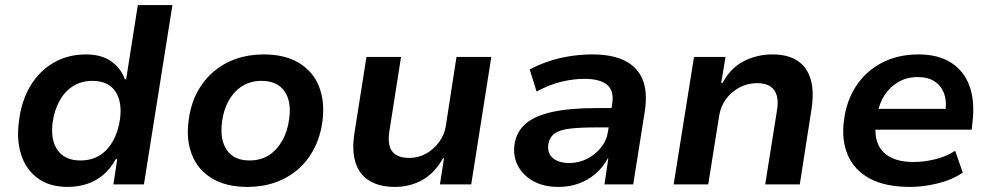

<svg xmlns="http://www.w3.org/2000/svg" viewBox="-20 -725 3898 755"><path d="M246 10Q175 10 128.5 -24Q82 -58 63 -117.5Q44 -177 55 -252Q65 -330 100 -388Q135 -446 191 -478.5Q247 -511 318 -511Q378 -511 416.5 -484.5Q455 -458 471 -413H476L522 -705H658L546 0H426L441 -99H435Q415 -62 386 -37.5Q357 -13 321.5 -1.5Q286 10 246 10ZM296 -94Q340 -94 372 -114Q404 -134 424.5 -171Q445 -208 452 -257Q461 -326 433 -366.5Q405 -407 343 -407Q301 -407 268.5 -387Q236 -367 215 -330Q194 -293 187 -244Q178 -175 206.5 -134.5Q235 -94 296 -94Z M953 10Q870 10 814.5 -23Q759 -56 735 -116Q711 -176 722 -253Q730 -314 755 -361.5Q780 -409 819 -442.5Q858 -476 908 -493.5Q958 -511 1017 -511Q1100 -511 1155 -478Q1210 -445 1234 -386Q1258 -327 1248 -249Q1240 -188 1215 -140Q1190 -92 1151 -58.5Q1112 -25 1062 -7.5Q1012 10 953 10ZM961 -94Q1005 -94 1037 -114.5Q1069 -135 1090 -172Q1111 -209 1117 -257Q1127 -326 1098.5 -366.5Q1070 -407 1008 -407Q966 -407 933.5 -387Q901 -367 880 -330.5Q859 -294 853 -245Q844 -176 872 -135Q900 -94 961 -94Z M1533 10Q1473 10 1433 -14Q1393 -38 1378 -85.5Q1363 -133 1374 -203L1421 -501H1557L1511 -208Q1506 -177 1511.5 -153Q1517 -129 1536.5 -116.5Q1556 -104 1589 -104Q1625 -104 1655.5 -121Q1686 -138 1707 -167Q1728 -196 1733 -229L1775 -501H1912L1833 0H1710L1726 -103H1722Q1691 -46 1642 -18Q1593 10 1533 10Z M2176 10Q2119 10 2078.5 -12Q2038 -34 2017.5 -71.5Q1997 -109 2003 -156Q2010 -206 2046.5 -238Q2083 -270 2152.5 -285Q2222 -300 2325 -300H2403L2392 -224H2325Q2264 -224 2223 -219.5Q2182 -215 2161 -200Q2140 -185 2136 -155Q2132 -121 2155 -102.5Q2178 -84 2219 -84Q2255 -84 2287.5 -100Q2320 -116 2343 -144.5Q2366 -173 2371 -209L2387 -314Q2396 -367 2368 -391Q2340 -415 2278 -415Q2236 -415 2189 -404Q2142 -393 2090 -365L2063 -452Q2101 -472 2141 -485Q2181 -498 2223.5 -504.5Q2266 -511 2310 -511Q2386 -511 2435.5 -487Q2485 -463 2506 -414.5Q2527 -366 2516 -290L2470 0H2357L2372 -102H2370Q2352 -68 2322.5 -42.5Q2293 -17 2256.5 -3.5Q2220 10 2176 10Z M2629 0 2709 -501H2833L2816 -399H2821Q2853 -458 2905 -484.5Q2957 -511 3017 -511Q3078 -511 3115.5 -486.5Q3153 -462 3167.5 -414Q3182 -366 3171 -295L3125 0H2989L3035 -289Q3041 -324 3035 -347.5Q3029 -371 3010 -384.5Q2991 -398 2957 -398Q2919 -398 2887 -380.5Q2855 -363 2834.5 -335Q2814 -307 2808 -270L2765 0Z M3559 10Q3462 10 3401 -22.5Q3340 -55 3314 -114.5Q3288 -174 3299 -254Q3309 -330 3347 -387.5Q3385 -445 3447.5 -478Q3510 -511 3593 -511Q3669 -511 3720 -478.5Q3771 -446 3792.5 -386.5Q3814 -327 3804 -244L3801 -215H3400L3412 -297H3714L3696 -276Q3704 -322 3693.5 -354Q3683 -386 3656.5 -404Q3630 -422 3588 -422Q3547 -422 3513.5 -403Q3480 -384 3458.5 -351Q3437 -318 3430 -275L3426 -252Q3417 -199 3431 -162.5Q3445 -126 3481 -107Q3517 -88 3572 -88Q3613 -88 3656.5 -98.5Q3700 -109 3736 -132L3766 -46Q3722 -17 3666 -3.5Q3610 10 3559 10Z"/></svg>

Font: Nunito Sans 7pt
Style: Bold Italic
Weight: 700
Italic angle: -9°
Version: Version 3.101;gftools[0.9.27]